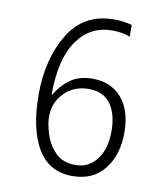

<svg xmlns="http://www.w3.org/2000/svg" viewBox="-83 -797 765 875"><g transform="rotate(10 300.0 -359.0)"><path d="M510 -226Q510 -330 460 -387Q410 -444 326 -444Q263 -444 222 -414Q181 -384 157 -341H153Q154 -507 214 -591.5Q274 -676 375 -676Q423 -676 458 -662V-716Q420 -727 375 -727Q235 -727 165 -611Q95 -495 95 -331Q95 -172 148.5 -81.5Q202 9 310 9Q406 9 458 -57.5Q510 -124 510 -226ZM159 -239Q159 -305 203.5 -350Q248 -395 317 -395Q383 -395 417 -349Q451 -303 451 -224Q451 -140 413.5 -91.5Q376 -43 316 -43Q255 -43 221 -79Q187 -115 173 -161.5Q159 -208 159 -239Z"/></g></svg>

Font: Noto Sans Mono UI Light
Style: Regular
Weight: 300
Designer: Monotype Design team
Foundry: Monotype Imaging Inc.
Version: 1.000